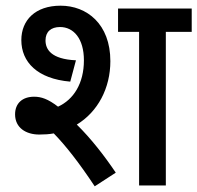

<svg xmlns="http://www.w3.org/2000/svg" viewBox="-20 -652 694 675"><path d="M118 -179C136 -179 153 -180 169 -183C211 -140 258 -80 313 3L387 -45C348 -103 300 -165 250 -214C324 -259 368 -342 368 -437C368 -568 285 -632 193 -632C104 -632 55 -581 55 -511C55 -434 111 -375 227 -365L247 -440C159 -444 140 -479 140 -510C140 -540 159 -557 191 -557C239 -557 275 -516 275 -440C275 -359 239 -302 184 -277C149 -304 125 -312 100 -312C59 -312 33 -289 33 -250C33 -203 71 -179 118 -179ZM563 -540H654V-622H395V-540H469V0H563Z"/></svg>

Font: Noto Sans Devanagari UI SemiCondensed Medium
Style: Regular
Weight: 500
Width: 4
Designer: Jelle Bosma - Monotype Design Team
Foundry: Monotype Imaging Inc.
Version: Version 2.004